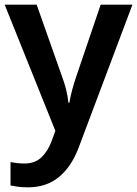

<svg xmlns="http://www.w3.org/2000/svg" viewBox="-20 -562 587 822"><path d="M0 -542H137L245 -236Q256 -207 263 -179Q270 -151 273 -122H277Q281 -147 289 -177Q297 -207 307 -236L411 -542H547L316 72Q285 153 231.5 196.5Q178 240 100 240Q75 240 57 237.5Q39 235 25 232V132Q36 134 51.5 136Q67 138 84 138Q131 138 158.5 110.5Q186 83 201 42L217 -2Z"/></svg>

Font: Noto Sans Gujarati SemiBold
Style: Regular
Weight: 600
Designer: Jelle Bosma - Monotype Design Team, Universal Thirst
Foundry: Monotype Imaging Inc.
Version: Version 2.106; ttfautohint (v1.8.4.7-5d5b)